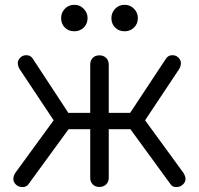

<svg xmlns="http://www.w3.org/2000/svg" viewBox="-20 -777 826 798"><path d="M393 0Q376 0 365.5 -10.5Q355 -21 355 -38V-240H265L98 -11Q89 1 72.5 0.5Q56 0 46 -10Q35 -21 35.5 -34Q36 -47 44 -59L203 -277L62 -489Q54 -502 54 -515Q54 -528 66 -539Q76 -548 91 -547.5Q106 -547 115 -535L264 -308H355V-508Q355 -526 365.5 -536.5Q376 -547 393 -547Q410 -547 421 -536.5Q432 -526 432 -508V-308H521L671 -535Q680 -547 695 -547.5Q710 -548 720 -539Q732 -528 732 -515Q732 -502 724 -489L583 -277L742 -59Q750 -47 751 -34Q752 -21 740 -10Q730 0 713.5 0.5Q697 1 689 -11L522 -240H432V-38Q432 -21 421 -10.5Q410 0 393 0ZM289 -647Q265 -647 249.5 -662.5Q234 -678 234 -702Q234 -724 249.5 -740.5Q265 -757 289 -757Q312 -757 328 -740.5Q344 -724 344 -702Q344 -678 328 -662.5Q312 -647 289 -647ZM498 -647Q474 -647 458.5 -662.5Q443 -678 443 -702Q443 -724 458.5 -740.5Q474 -757 498 -757Q521 -757 537 -740.5Q553 -724 553 -702Q553 -678 537 -662.5Q521 -647 498 -647Z"/></svg>

Font: Comfortaa
Style: Regular
Weight: 400
Designer: Johan Aakerlund
Foundry: Johan Aakerlund
Version: Version 3.104; ttfautohint (v1.8.1.43-b0c9)